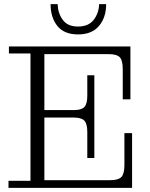

<svg xmlns="http://www.w3.org/2000/svg" viewBox="-20 -906 723 926"><path d="M21 0V-34H127V-648H23V-682H194V0ZM194 0V-37H617V0ZM401 -270Q401 -309 387 -324Q373 -339 336 -339H435V-144H401ZM194 -339V-375H435V-339ZM511 -37Q551 -37 565.5 -52.5Q580 -68 580 -109V-264H617V-37ZM336 -375Q373 -375 387 -390Q401 -405 401 -444V-543H435V-375ZM194 -645V-682H609V-645ZM572 -572Q572 -615 557.5 -630Q543 -645 503 -645H609V-427H572ZM357 -740Q289 -740 256.5 -781Q224 -822 224 -886H258Q259 -843 282.5 -810.5Q306 -778 356 -778Q407 -778 432 -810.5Q457 -843 458 -886H492Q492 -822 457.5 -781Q423 -740 357 -740Z"/></svg>

Font: Montagu Slab 144pt Light
Style: Regular
Weight: 300
Designer: Florian Karsten
Foundry: Florian Karsten
Version: Version 1.000